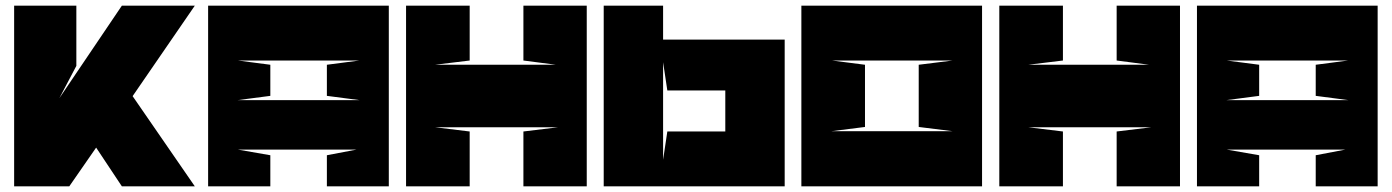

<svg xmlns="http://www.w3.org/2000/svg" viewBox="-20 -659 4923 679"><path d="M449 -319 669 0H411L320 -137L225 0H30V-639H250V-426L190 -312L411 -639H669Z M936 -430V-320L821 -305H1251L1136 -320V-430L1251 -445H821ZM1355 -639V0H1136V-110L1241 -130H821L936 -110V0H716V-639Z M1416 -639H1641V-445L1518 -430H1946L1831 -445V-639H2055V0H1831V-194L1954 -209H1518L1641 -194V0H1416V-639Z M2325 -94 2340 -194H2528H2545V-339H2528H2340L2325 -439ZM2325 -519H2755V0H2115V-639H2325Z M2922 -445 3039 -430V-210L2920 -195H3349L3229 -210V-430L3349 -445ZM3453 0H2814V-639H3453Z M3514 -639H3739V-445L3616 -430H4044L3929 -445V-639H4153V0H3929V-194L4052 -209H3616L3739 -194V0H3514V-639Z M4433 -430V-320L4318 -305H4748L4633 -320V-430L4748 -445H4318ZM4852 -639V0H4633V-110L4738 -130H4318L4433 -110V0H4213V-639Z"/></svg>

Font: Banana Brick
Style: Regular
Weight: 400
Designer: artmaker
Foundry: artmaker
Version: Version 4.000 2011 initial release